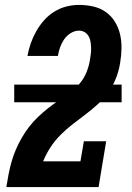

<svg xmlns="http://www.w3.org/2000/svg" viewBox="-20 -763 540 783"><path d="M6 0V-1Q10 -27 15 -52.5Q20 -78 27 -103Q34 -128 44.5 -152.5Q55 -177 68.5 -200.5Q82 -224 98.5 -245.5Q115 -267 135 -286Q155 -305 176.5 -322Q198 -339 221 -354Q244 -369 266 -385.5Q288 -402 305.5 -423Q323 -444 333 -469Q343 -494 347 -520Q349 -532 350.5 -544.5Q352 -557 351.5 -569.5Q351 -582 349 -594Q347 -606 341 -616Q335 -626 325 -632Q315 -638 302 -638Q285 -638 268.5 -628Q252 -618 241.5 -602.5Q231 -587 225 -570Q219 -553 216 -535H92Q97 -562 105.5 -586.5Q114 -611 127.5 -635Q141 -659 159.5 -680Q178 -701 201.5 -715.5Q225 -730 251 -736.5Q277 -743 302 -743Q332 -743 360.5 -736.5Q389 -730 411.5 -714Q434 -698 448.5 -674.5Q463 -651 469.5 -623.5Q476 -596 475.5 -566Q475 -536 470 -507Q465 -475 453.5 -445.5Q442 -416 423.5 -389Q405 -362 380.5 -339.5Q356 -317 329.5 -297Q303 -277 277 -257Q251 -237 227.5 -213.5Q204 -190 186 -162.5Q168 -135 156 -105H308L322 -187H413L382 0ZM38 -346V-418H476V-346Z"/></svg>

Font: Iosevka Slab Extrabold Oblique
Style: Regular
Weight: 800
Italic angle: -9°
Monospace: yes
Designer: Belleve Invis
Foundry: Belleve Invis
Version: Version 11.1.1; ttfautohint (v1.8.3)